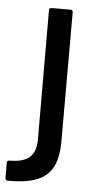

<svg xmlns="http://www.w3.org/2000/svg" viewBox="-96 -542 396 782"><g transform="rotate(5 101.5 -151.0)"><path d="M-44 197V135Q-44 125 -34 125Q23 125 48.5 102Q74 79 74 29L73 -499Q73 -509 83 -509H160Q170 -509 170 -499V28Q170 94 150 133Q130 172 85.5 190Q41 208 -34 207Q-44 207 -44 197Z"/></g></svg>

Font: Amber EN Medium
Style: Regular
Weight: 500
Designer: Jeremy Tribby
Foundry: Tribby Type Co.
Version: Version 1.403 November 24, 2021